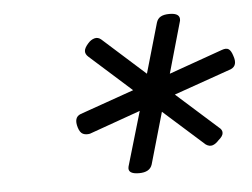

<svg xmlns="http://www.w3.org/2000/svg" viewBox="-38 -1064 631 480"><g transform="rotate(-5 278.0 -824.0)"><path d="M293 -629Q263 -629 268 -648L308 -784L179 -738Q169 -736 161.5 -739.5Q154 -743 150 -756Q142 -782 160 -789L296 -837L192 -930Q184 -937 184.5 -945Q185 -953 195 -964Q202 -972 211 -974.5Q220 -977 228 -970L334 -875L370 -1000Q373 -1010 381 -1014.5Q389 -1019 403 -1019Q431 -1019 428 -1000L391 -870L526 -918Q537 -922 543 -918Q549 -914 553 -901Q562 -876 544 -868L399 -817L502 -725Q510 -719 509.5 -711Q509 -703 498 -694Q490 -685 482 -682.5Q474 -680 465 -686L363 -777L326 -648Q320 -629 293 -629Z"/></g></svg>

Font: Playwrite TZ
Style: Regular
Weight: 400
Designer: Veronika Burian, José Scaglione
Foundry: TypeTogether
Version: Version 1.002